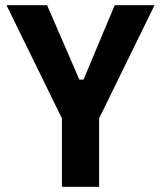

<svg xmlns="http://www.w3.org/2000/svg" viewBox="-20 -718 619 738"><path d="M218 0V-263L5 -698H161L285 -412H301L421 -698H574L361 -263V0Z"/></svg>

Font: IBM Plex Sans Cond
Style: Bold
Weight: 700
Width: 3
Designer: Mike Abbink, Paul van der Laan, Pieter van Rosmalen
Foundry: Bold Monday
Version: Version 1.3